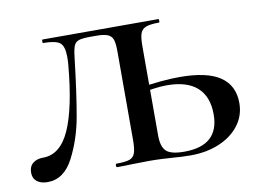

<svg xmlns="http://www.w3.org/2000/svg" viewBox="-59 -553 877 648"><g transform="rotate(-10 379.5 -229.5)"><path d="M6 -32Q6 -53 19.5 -64Q33 -75 55 -75Q114 -75 147 -149Q180 -223 193 -370Q194 -380 194 -396Q194 -433 179 -444.5Q164 -456 122 -456Q120 -456 120 -462Q120 -468 122 -468H519Q521 -468 521 -462Q521 -456 519 -456Q489 -456 474.5 -450.5Q460 -445 455 -431Q450 -417 450 -387V-81Q450 -43 466 -27.5Q482 -12 528 -12Q647 -12 647 -119Q647 -180 612 -211.5Q577 -243 508 -243Q469 -243 410 -230L407 -249Q496 -263 555 -263Q649 -263 694 -232.5Q739 -202 739 -142Q739 -99 714 -66Q689 -33 645.5 -14.5Q602 4 546 4Q518 4 482 1Q467 0 447.5 -1Q428 -2 405 -2L342 -1Q325 0 295 0Q292 0 292 -6Q292 -12 295 -12Q326 -12 340 -17Q354 -22 359 -36.5Q364 -51 364 -81V-385Q364 -412 359.5 -425Q355 -438 342 -443.5Q329 -449 303 -449H284Q255 -449 243 -445Q231 -441 226 -429Q221 -417 218 -389Q204 -269 190.5 -192.5Q177 -116 144.5 -53.5Q112 9 56 9Q33 9 19.5 -1.5Q6 -12 6 -32Z"/></g></svg>

Font: Cormorant SC SemiBold
Style: Regular
Weight: 600
Designer: Christian Thalmann (Catharsis Fonts)
Foundry: Catharsis Fonts
Version: Version 4.000